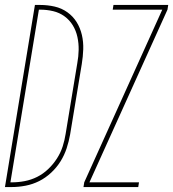

<svg xmlns="http://www.w3.org/2000/svg" viewBox="-45 -755 699 775"><path d="M-25 0 96 -735H117Q147 -735 175.5 -728.5Q204 -722 227 -705.5Q250 -689 264.5 -665.5Q279 -642 285.5 -614Q292 -586 291 -556Q290 -526 285 -496L238 -212Q233 -184 224 -156.5Q215 -129 199.5 -104Q184 -79 161.5 -58Q139 -37 113 -24Q87 -11 58.5 -5.5Q30 0 3 0ZM-3 -19H3Q29 -19 55 -24Q81 -29 105 -41Q129 -53 149.5 -72.5Q170 -92 185 -115.5Q200 -139 208 -164Q216 -189 220 -215L267 -500Q272 -527 272.5 -553.5Q273 -580 267.5 -605.5Q262 -631 249 -652.5Q236 -674 215.5 -689Q195 -704 169.5 -710Q144 -716 117 -716H112ZM292 0 295 -19 610 -716H410L413 -735H634L631 -716L316 -19H516L513 0Z"/></svg>

Font: Iosevka Thin Extended Oblique
Style: Regular
Weight: 100
Width: 7
Italic angle: -9°
Monospace: yes
Designer: Belleve Invis
Foundry: Belleve Invis
Version: Version 32.5.0; ttfautohint (v1.8.4)